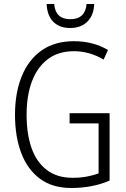

<svg xmlns="http://www.w3.org/2000/svg" viewBox="-20 -930 630 960"><path d="M328 -364H528V-27Q484 -8 435.5 1Q387 10 337 10Q242 10 179.5 -36.5Q117 -83 86 -165.5Q55 -248 55 -356Q55 -465 88.5 -548Q122 -631 187.5 -677.5Q253 -724 350 -724Q396 -724 438.5 -713.5Q481 -703 520 -680L498 -632Q461 -654 424 -664Q387 -674 350 -674Q272 -674 219.5 -634.5Q167 -595 140 -524Q113 -453 113 -356Q113 -261 137.5 -190.5Q162 -120 213.5 -80.5Q265 -41 343 -41Q381 -41 413.5 -47Q446 -53 473 -63V-313H328ZM451 -910Q449 -854 417 -822Q385 -790 331 -790Q278 -790 247 -820.5Q216 -851 213 -910H251Q257 -834 332 -834Q406 -834 413 -910Z"/></svg>

Font: Noto Sans Khmer UI Condensed Light
Style: Regular
Weight: 300
Width: 3
Designer: Danh Hong and the Monotype Design Team
Foundry: Monotype Imaging Inc.
Version: Version 2.002; ttfautohint (v1.8.4.7-5d5b)